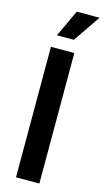

<svg xmlns="http://www.w3.org/2000/svg" viewBox="-142 -990 560 1034"><g transform="rotate(15 138.0 -473.0)"><path d="M194.3 -727.5V0H64V-727.5ZM79.1 -795.9 149.4 -946.3H276.4L173.3 -795.9Z"/></g></svg>

Font: V-Inter
Style: SemiBold-600
Weight: 600
Designer: Rasmus Andersson
Foundry: rsms
Version: Version 4.000;git-4146feb